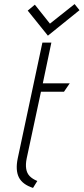

<svg xmlns="http://www.w3.org/2000/svg" viewBox="-20 -909 410 942"><path d="M370 -859 346 -889 225 -793 151 -886 116 -857 215 -734ZM111 -132 181 -459H294L322 -500H190L232 -700H188L67 -132Q55 -74 72.5 -39Q90 -4 142 13L163 -21Q139 -31 125.5 -45Q112 -59 108.5 -81Q105 -103 111 -132Z"/></svg>

Font: Advent Pro Light
Style: Italic
Weight: 300
Italic angle: -12°
Version: Version 3.000